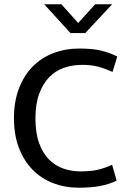

<svg xmlns="http://www.w3.org/2000/svg" viewBox="-20 -865 599 894"><path d="M355 -67Q405 -67 437.5 -75Q470 -83 502 -98L523 -24Q488 -7 446.5 1Q405 9 345 9Q283 9 228 -12Q173 -33 132.5 -74Q92 -115 68.5 -175.5Q45 -236 45 -315Q45 -392 68 -452.5Q91 -513 131.5 -554.5Q172 -596 228 -617.5Q284 -639 350 -639Q412 -639 452 -629Q492 -619 526 -602L504 -530Q485 -538 468.5 -544.5Q452 -551 435.5 -555Q419 -559 401.5 -561Q384 -563 362 -563Q318 -563 278.5 -549.5Q239 -536 209.5 -506Q180 -476 162.5 -428.5Q145 -381 145 -314Q145 -246 162 -199Q179 -152 207.5 -123Q236 -94 274 -80.5Q312 -67 355 -67ZM186 -845H266L344 -758L423 -845H502L377 -711H308Z"/></svg>

Font: Mukta
Style: Regular
Weight: 400
Designer: Girish Dalvi and Yashodeep Gholap
Foundry: Ek Type
Version: Version 2.538;PS 1.001;hotconv 16.6.51;makeotf.lib2.5.65220;